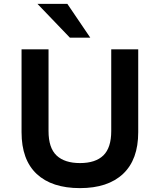

<svg xmlns="http://www.w3.org/2000/svg" viewBox="-20 -959 824 989"><path d="M392 10Q247 10 169 -63Q91 -136 91 -278V-705H230V-284Q230 -197 271.5 -158Q313 -119 392 -119Q472 -119 512.5 -158.5Q553 -198 553 -284V-705H692V-278Q692 -137 614 -63.5Q536 10 392 10ZM340 -765 173 -939H327L445 -765Z"/></svg>

Font: Nunito Sans 6pt
Style: Bold
Weight: 700
Version: Version 3.101;gftools[0.9.27]